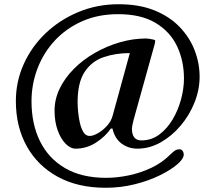

<svg xmlns="http://www.w3.org/2000/svg" viewBox="-20 -728 1018 908"><path d="M55 -250Q55 -342 92 -424.5Q129 -507 195.5 -570.5Q262 -634 350.5 -671Q439 -708 541 -708Q638 -708 710 -679Q782 -650 829.5 -600.5Q877 -551 900.5 -490Q924 -429 924 -365Q924 -304 900 -243.5Q876 -183 834 -133.5Q792 -84 739.5 -54.5Q687 -25 630 -25Q587 -25 554.5 -49.5Q522 -74 512 -120H504Q479 -83 434.5 -54Q390 -25 337 -25Q313 -25 290 -48.5Q267 -72 252.5 -112.5Q238 -153 238 -205Q238 -259 262.5 -309.5Q287 -360 330 -403Q373 -446 429 -478Q485 -510 547 -528Q609 -546 672 -546Q676 -546 686 -544.5Q696 -543 705 -541Q714 -539 714 -536Q714 -532 713 -527.5Q712 -523 712 -521L612 -162Q609 -149 606.5 -138Q604 -127 604 -119Q604 -64 649 -64Q696 -64 733 -91.5Q770 -119 796 -162.5Q822 -206 836 -257.5Q850 -309 850 -357Q850 -440 817.5 -509Q785 -578 716 -619.5Q647 -661 539 -661Q444 -661 368.5 -627.5Q293 -594 239.5 -536.5Q186 -479 157.5 -404.5Q129 -330 129 -249Q129 -142 169 -60.5Q209 21 287.5 67Q366 113 482 113Q533 113 588.5 101.5Q644 90 695 66Q746 42 783 5Q793 -5 804 -13.5Q815 -22 828 -22Q839 -22 844 -14Q849 -6 849 2Q849 23 818 49.5Q787 76 735 101.5Q683 127 617 143.5Q551 160 480 160Q348 160 253 108Q158 56 106.5 -36.5Q55 -129 55 -250ZM347 -245Q347 -226 349.5 -199Q352 -172 358 -146Q364 -120 375 -102.5Q386 -85 404 -85Q420 -85 443 -98Q466 -111 486 -133Q506 -155 513 -182L594 -477Q526 -477 469.5 -457.5Q413 -438 380 -387.5Q347 -337 347 -245Z"/></svg>

Font: Monomakh
Style: Regular
Weight: 400
Version: Version 1.200; ttfautohint (v1.8.4.7-5d5b)